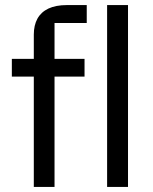

<svg xmlns="http://www.w3.org/2000/svg" viewBox="-20 -737 602 757"><path d="M195 0H113.3V-600.7Q113.3 -637.3 127.5 -663.3Q141.7 -689.3 170.8 -703.2Q200 -717 244 -717H322V-646.3H195ZM26.7 -435V-505H313.3V-435ZM484.7 0H402.3V-717H484.7Z"/></svg>

Font: Asta Sans Light
Style: Regular
Weight: 300
Designer: 42dot
Version: Version 1.000